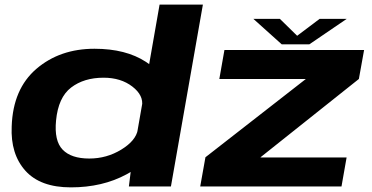

<svg xmlns="http://www.w3.org/2000/svg" viewBox="-20 -805 1607 829"><path d="M536.5 0H718L856 -785H669L548 -93.5ZM286 4Q422.5 4 526.8 -52.5Q631 -109 640.5 -158.5L575 -245Q566.5 -197.5 503.5 -159Q440.5 -120.5 365.5 -120.5Q287.5 -120.5 250.5 -158.8Q213.5 -197 222 -284.5Q231.5 -384.5 287 -427Q342.5 -469.5 427 -469.5Q502 -469.5 551.5 -431.2Q601 -393 593 -346L687.5 -431.5Q697 -481 610.2 -537.8Q523.5 -594.5 388 -594.5Q238.5 -594.5 137.2 -507.8Q36 -421 30.5 -259.5Q25 -140 89.5 -68Q154 4 286 4ZM844.5 0H1454.5L1476.5 -125H1105L1105.5 -126.5L1529.5 -464L1552 -589H949L927 -464H1300.5L1300 -463.5L867 -126ZM1196.5 -613.5H1315.5L1477 -723.5H1360L1263 -650.5L1188.5 -723.5H1074Z"/></svg>

Font: Anybody Expanded
Style: Bold Italic
Weight: 700
Width: 7
Italic angle: -10°
Version: Version 1.113;gftools[0.9.25]